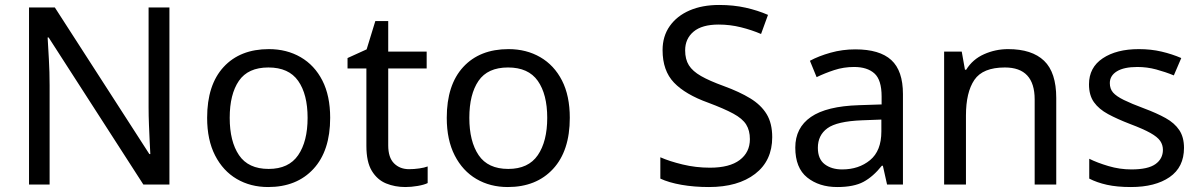

<svg xmlns="http://www.w3.org/2000/svg" viewBox="-20 -744 4838 774"><path d="M663 0H558L176 -593H172Q174 -558 177 -506Q180 -454 180 -399V0H97V-714H201L582 -123H586Q585 -139 583.5 -171Q582 -203 580.5 -240.5Q579 -278 579 -311V-714H663Z M1311 -269Q1311 -136 1243.5 -63Q1176 10 1061 10Q990 10 934.5 -22.5Q879 -55 847 -117.5Q815 -180 815 -269Q815 -402 881.5 -474Q948 -546 1064 -546Q1136 -546 1192 -513.5Q1248 -481 1279.5 -419.5Q1311 -358 1311 -269ZM906 -269Q906 -174 943.5 -118.5Q981 -63 1063 -63Q1144 -63 1182 -118.5Q1220 -174 1220 -269Q1220 -364 1182 -418Q1144 -472 1062 -472Q980 -472 943 -418Q906 -364 906 -269Z M1629 -62Q1649 -62 1670 -65Q1691 -68 1704 -73V-6Q1690 1 1664 5.5Q1638 10 1614 10Q1572 10 1536.5 -4.5Q1501 -19 1479 -55Q1457 -91 1457 -156V-468H1381V-510L1458 -545L1493 -659H1545V-536H1700V-468H1545V-158Q1545 -109 1568.5 -85.5Q1592 -62 1629 -62Z M2277 -269Q2277 -136 2209.5 -63Q2142 10 2027 10Q1956 10 1900.5 -22.5Q1845 -55 1813 -117.5Q1781 -180 1781 -269Q1781 -402 1847.5 -474Q1914 -546 2030 -546Q2102 -546 2158 -513.5Q2214 -481 2245.5 -419.5Q2277 -358 2277 -269ZM1872 -269Q1872 -174 1909.5 -118.5Q1947 -63 2029 -63Q2110 -63 2148 -118.5Q2186 -174 2186 -269Q2186 -364 2148 -418Q2110 -472 2028 -472Q1946 -472 1909 -418Q1872 -364 1872 -269Z M3093 -191Q3093 -96 3024 -43Q2955 10 2838 10Q2778 10 2727 1Q2676 -8 2642 -24V-110Q2678 -94 2731.5 -81Q2785 -68 2842 -68Q2921 -68 2962 -99Q3003 -130 3003 -183Q3003 -218 2988 -242Q2973 -266 2936 -286Q2899 -306 2835 -330Q2743 -363 2697 -411Q2651 -459 2651 -542Q2651 -598 2680 -639Q2709 -680 2760 -702Q2811 -724 2879 -724Q2937 -724 2986 -713Q3035 -702 3076 -684L3048 -607Q3011 -623 2967 -634Q2923 -645 2877 -645Q2810 -645 2776 -616.5Q2742 -588 2742 -541Q2742 -505 2757 -481Q2772 -457 2806 -437.5Q2840 -418 2898 -397Q2961 -374 3004.5 -347.5Q3048 -321 3070.5 -284Q3093 -247 3093 -191Z M3428 -545Q3526 -545 3573 -502Q3620 -459 3620 -365V0H3556L3539 -76H3535Q3500 -32 3461 -11Q3422 10 3355 10Q3282 10 3234 -28.5Q3186 -67 3186 -149Q3186 -229 3249 -272.5Q3312 -316 3443 -320L3534 -323V-355Q3534 -422 3505 -448Q3476 -474 3423 -474Q3381 -474 3343 -461.5Q3305 -449 3272 -433L3245 -499Q3280 -518 3328 -531.5Q3376 -545 3428 -545ZM3533 -262 3454 -259Q3354 -255 3315.5 -227Q3277 -199 3277 -148Q3277 -103 3304.5 -82Q3332 -61 3375 -61Q3442 -61 3487.5 -98.5Q3533 -136 3533 -214Z M4044 -546Q4140 -546 4189 -499Q4238 -452 4238 -349V0H4151V-343Q4151 -472 4031 -472Q3942 -472 3908 -422Q3874 -372 3874 -278V0H3786V-536H3857L3870 -463H3875Q3901 -505 3947 -525.5Q3993 -546 4044 -546Z M4753 -148Q4753 -70 4695 -30Q4637 10 4539 10Q4483 10 4442.5 1Q4402 -8 4371 -24V-104Q4403 -88 4448.5 -74.5Q4494 -61 4541 -61Q4608 -61 4638 -82.5Q4668 -104 4668 -140Q4668 -160 4657 -176Q4646 -192 4617.5 -208Q4589 -224 4536 -244Q4484 -264 4447 -284Q4410 -304 4390 -332Q4370 -360 4370 -404Q4370 -472 4425.5 -509Q4481 -546 4571 -546Q4620 -546 4662.5 -536Q4705 -526 4742 -510L4712 -440Q4678 -454 4641 -464Q4604 -474 4565 -474Q4511 -474 4482.5 -456.5Q4454 -439 4454 -409Q4454 -386 4467 -371Q4480 -356 4510.5 -341Q4541 -326 4592 -307Q4643 -288 4679 -268Q4715 -248 4734 -219.5Q4753 -191 4753 -148Z"/></svg>

Font: Noto Sans
Style: Regular
Weight: 400
Designer: Monotype Design Team
Foundry: Monotype Imaging Inc.
Version: Version 1.902